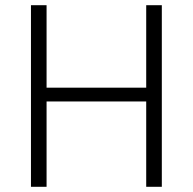

<svg xmlns="http://www.w3.org/2000/svg" viewBox="-20 -718 741 738"><path d="M542 -328H159V0H99V-698H159V-381H542V-698H602V0H542Z"/></svg>

Font: Plexus Sans Light
Style: Regular
Weight: 300
Version: Version 2.001;PS 002.001;hotconv 1.0.70;makeotf.lib2.5.58329